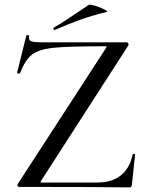

<svg xmlns="http://www.w3.org/2000/svg" viewBox="-20 -808 638 830"><path d="M441 -606Q441 -608 433 -608Q276 -608 212 -601.5Q148 -595 118.5 -572Q89 -549 66 -491Q65 -490 62 -490Q53 -490 54 -494L94 -655Q94 -656 98 -656Q108 -656 106 -653Q105 -650 105 -645Q105 -633 116.5 -629Q128 -625 163 -625H528Q532 -625 534.5 -620.5Q537 -616 535 -612L158 -27L155 -21Q155 -19 163 -19H401Q464 -19 503 -50.5Q542 -82 553 -140Q554 -143 559 -143Q564 -143 564 -140L550 -8Q550 -5 547.5 -1.5Q545 2 541 2Q392 0 62 0Q58 0 56 -4.5Q54 -9 57 -13L438 -600ZM216 -678Q212 -678 211 -682.5Q210 -687 213 -689Q249 -709 316 -755Q348 -777 364 -787Q369 -790 391.5 -783Q414 -776 431.5 -767Q449 -758 440 -756Q378 -741 326.5 -722.5Q275 -704 218 -679Z"/></svg>

Font: Cormorant Infant Medium
Style: Regular
Weight: 500
Designer: Christian Thalmann (Catharsis Fonts)
Foundry: Catharsis Fonts
Version: Version 4.000